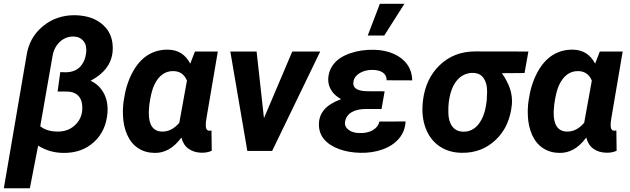

<svg xmlns="http://www.w3.org/2000/svg" viewBox="-39 -802 3349 1020"><path d="M359.9 -721.2Q455.1 -719.2 510 -668.2Q564.9 -617.2 559.6 -532.2Q552.7 -431.6 442.4 -373Q487.3 -352.1 511.5 -308.6Q535.6 -265.1 532.2 -206.1Q525.4 -106.9 460.2 -47.4Q395 12.2 295.4 10.3Q224.1 9.3 163.6 -28.3L119.6 198.2H-18.6L101.6 -504.4Q115.2 -601.1 187.5 -661.6Q259.8 -722.2 359.9 -721.2ZM311 -418Q359.4 -418.9 386.2 -447Q413.1 -475.1 418.9 -522Q423.3 -560.1 404.8 -583.5Q386.2 -606.9 352.5 -607.9Q310.5 -608.9 279.5 -580.3Q248.5 -551.8 240.2 -504.9L174.8 -131.3Q210 -103 268.6 -103Q329.1 -103 366.9 -144.8Q404.8 -186.5 397 -248.5Q393.1 -279.3 373.5 -296.6Q354 -314 322.3 -315.4L267.1 -315.9L281.2 -418.9Z M1118.2 -528.3 1058.6 -178.7Q1053.2 -148.4 1054.2 -133.3Q1055.2 -108.4 1073.2 -107.4Q1075.2 -106.9 1084.5 -108.9L1085.9 -1Q1060.5 10.3 1030.8 9.3Q990.7 8.3 962.6 -11.7Q934.6 -31.7 924.8 -71.3Q891.6 -27.3 856.4 -8.1Q821.3 11.2 782.2 10.3Q732.4 9.8 694.8 -14.9Q657.2 -39.6 636.7 -85.9Q616.2 -132.3 614.3 -189Q612.8 -219.2 615.7 -248.5L618.7 -270Q630.4 -352.1 663.6 -415Q696.8 -478 745.4 -508.8Q793.9 -539.6 855.5 -538.1Q934.1 -536.1 971.7 -463.9L996.6 -528.3ZM754.4 -246.1 752 -216.3 751.5 -203.6Q751 -105 821.3 -103Q872.6 -101.6 913.6 -149.9L954.1 -373.5Q934.6 -422.4 883.8 -424.3Q816.9 -426.3 781.2 -352.1Q763.7 -315.9 754.4 -246.1Z M1363.3 -174.3 1513.7 -528.3H1662.1L1406.7 0H1274.9L1184.6 -528.3H1324.2Z M1655.3 -145.5Q1656.7 -188.5 1684.1 -220.2Q1711.4 -252 1772.9 -275.4Q1740.2 -293 1722.4 -320.3Q1704.6 -347.7 1704.6 -379.4Q1705.6 -427.7 1735.4 -463.9Q1765.1 -500 1823 -519.5Q1880.9 -539.1 1949.2 -537.6Q2006.8 -536.1 2052.7 -515.9Q2098.6 -495.6 2124.3 -459.7Q2149.9 -423.8 2150.9 -375L2015.1 -375.5Q2015.1 -402.3 1994.9 -416.5Q1974.6 -430.7 1938.5 -430.7Q1900.4 -430.7 1872.1 -413.8Q1843.8 -397 1838.9 -369.1Q1829.6 -320.3 1906.7 -317.4L2004.4 -316.9L1987.8 -222.7L1907.2 -223.1Q1857.9 -223.1 1828.9 -205.8Q1799.8 -188.5 1794.4 -156.2Q1789.6 -129.9 1812.5 -112.5Q1835.4 -95.2 1871.6 -95.2Q1912.1 -93.8 1940.9 -110.1Q1969.7 -126.5 1976.6 -156.2L2115.7 -156.7Q2112.8 -103.5 2080.3 -65.7Q2047.9 -27.8 1993.7 -8.3Q1939.5 11.2 1876 9.8Q1813 8.8 1761.5 -10.3Q1710 -29.3 1681.9 -63.2Q1653.8 -97.2 1655.3 -145.5ZM1979 -781.7H2109.4L2002.4 -613.3H1914.6Z M2747.6 -414.1 2627.4 -413.1Q2657.7 -369.1 2670.4 -330.6Q2683.1 -292 2680.7 -250.5Q2669.9 -130.9 2595.2 -59.6Q2520.5 11.7 2413.6 9.8Q2344.7 8.8 2295.2 -25.4Q2245.6 -59.6 2222.4 -120.8Q2199.2 -182.1 2207 -257.3L2208 -268.1Q2222.2 -384.8 2297.9 -456.8Q2373.5 -528.8 2485.8 -528.8L2768.1 -528.3ZM2344.7 -255.4Q2342.3 -232.4 2342.8 -206.1Q2342.8 -159.2 2363 -131.3Q2383.3 -103.5 2420.9 -102.5Q2471.7 -101.1 2504.4 -143.8Q2537.1 -186.5 2545.4 -259.8L2546.9 -270L2548.8 -316.4Q2548.8 -360.8 2530 -387.2Q2511.2 -413.6 2476.1 -414.6Q2425.8 -416 2391.8 -378.7Q2357.9 -341.3 2347.2 -272.5Z M3269 -528.3 3209.5 -178.7Q3204.1 -148.4 3205.1 -133.3Q3206.1 -108.4 3224.1 -107.4Q3226.1 -106.9 3235.4 -108.9L3236.8 -1Q3211.4 10.3 3181.6 9.3Q3141.6 8.3 3113.5 -11.7Q3085.4 -31.7 3075.7 -71.3Q3042.5 -27.3 3007.3 -8.1Q2972.2 11.2 2933.1 10.3Q2883.3 9.8 2845.7 -14.9Q2808.1 -39.6 2787.6 -85.9Q2767.1 -132.3 2765.1 -189Q2763.7 -219.2 2766.6 -248.5L2769.5 -270Q2781.2 -352.1 2814.5 -415Q2847.7 -478 2896.2 -508.8Q2944.8 -539.6 3006.3 -538.1Q3085 -536.1 3122.6 -463.9L3147.5 -528.3ZM2905.3 -246.1 2902.8 -216.3 2902.3 -203.6Q2901.9 -105 2972.2 -103Q3023.4 -101.6 3064.5 -149.9L3105 -373.5Q3085.4 -422.4 3034.7 -424.3Q2967.8 -426.3 2932.1 -352.1Q2914.6 -315.9 2905.3 -246.1Z"/></svg>

Font: RobotoInd
Style: Bold Italic
Weight: 700
Italic angle: -12°
Designer: Google
Version: Version 2.001150; 2014